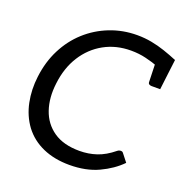

<svg xmlns="http://www.w3.org/2000/svg" viewBox="-131 -843 931 969"><g transform="rotate(20 334.5 -358.5)"><path d="M344 8Q264 8 201.5 -19.5Q139 -47 99 -100Q61 -152 47.5 -218.5Q34 -285 43 -356Q53 -439 87.5 -506.5Q122 -574 175 -622Q229 -671 298 -698Q367 -725 444 -725Q484 -725 521 -718Q558 -711 593.5 -699Q629 -687 665 -672L656 -599L588 -612Q558 -623 521 -632Q484 -641 441 -641Q361 -641 297 -605.5Q233 -570 192.5 -506Q152 -442 142 -356Q132 -277 153.5 -213.5Q175 -150 228.5 -113Q282 -76 368 -76Q416 -76 459.5 -90.5Q503 -105 547 -141Q552 -145 556.5 -146.5Q561 -148 565 -148Q568 -148 571.5 -147Q575 -146 578 -142L611 -100Q566 -54 499.5 -23Q433 8 344 8ZM577 -624 656 -599 645 -508H599Q591 -508 585.5 -511.5Q580 -515 580 -524Z"/></g></svg>

Font: Aleo
Style: Italic
Weight: 400
Italic angle: -7°
Designer: Alessio Laiso
Foundry: Alessio Laiso
Version: Version 2.001;gftools[0.9.29]